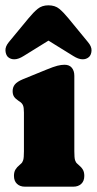

<svg xmlns="http://www.w3.org/2000/svg" viewBox="-34 -702 364 722"><path d="M245.5 -417V-133Q245.5 -108.5 248.2 -99.8Q251 -91 256.5 -86.5L261.5 -82Q272 -73.5 277.5 -64.2Q283 -55 283 -40.5Q283 -21.5 271.8 -10.8Q260.5 0 241.5 0H60Q41 0 29.8 -10.8Q18.5 -21.5 18.5 -40.5Q18.5 -55 24 -64.2Q29.5 -73.5 40 -82L45 -86.5Q50.5 -91 53.2 -99.8Q56 -108.5 56 -133V-279Q56 -298.5 52.2 -306.5Q48.5 -314.5 40 -320L35.5 -323Q23.5 -331 18.5 -339Q13.5 -347 13.5 -359.5Q13.5 -374 22 -384.5Q30.5 -395 52 -404L141.5 -440.5Q167 -451 181.8 -454.8Q196.5 -458.5 208.5 -458.5Q227 -458.5 236.2 -447Q245.5 -435.5 245.5 -417ZM191.5 -576H105L241.5 -491.5Q260.5 -479.5 275.5 -479Q290.5 -478.5 301 -488Q309.5 -496.5 310.2 -511.8Q311 -527 296.5 -544L223 -633.5Q205 -655.5 189 -668.8Q173 -682 148 -682Q124 -682 107.8 -668.8Q91.5 -655.5 73.5 -633.5L-0.5 -544Q-14.5 -527 -13.5 -511.8Q-12.5 -496.5 -4.5 -488Q6 -478.5 21 -479Q36 -479.5 55 -491.5Z"/></svg>

Font: Fraunces 144pt S100 Black
Style: Regular
Weight: 900
Version: Version 1.000